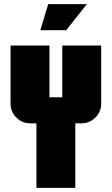

<svg xmlns="http://www.w3.org/2000/svg" viewBox="-20 -908 540 928"><path d="M400 -888 300 -762H175L213 -888ZM469 -406Q469 -368 441 -340Q413 -312 375 -312H344V0H156V-312H125Q87 -312 59 -340Q31 -368 31 -406V-688H219V-438H281V-688H469Z"/></svg>

Font: CostaRica
Style: Normal
Weight: 900
Version: Version 1.3